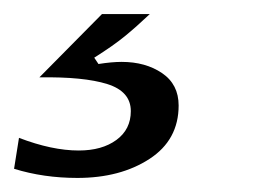

<svg xmlns="http://www.w3.org/2000/svg" viewBox="-102 -37 371 273"><path d="M-82 203 -75 159Q-28 177 10 177Q43 177 63.5 162Q84 147 84 121Q84 93 50.5 82.5Q17 72 -46 73L43 -17H111Q92 1 75.5 14.5Q59 28 32 45L38 54Q57 51 71 51Q105 51 128.5 67Q152 83 152 113Q152 162 110.5 189Q69 216 8 216Q-40 216 -82 203Z"/></svg>

Font: Open Sauce Sans Medium Italic
Style: Regular
Weight: 500
Italic angle: -10°
Designer: Alfredo Marco Pradil
Foundry: Creative Sauce Fz LLC
Version: Version 1.477